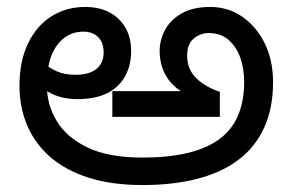

<svg xmlns="http://www.w3.org/2000/svg" viewBox="-20 -520 840 552"><path d="M390 12Q300 12 233.5 -9.5Q167 -31 123 -70Q79 -109 57.5 -161Q36 -213 36 -273Q36 -345 61 -396Q86 -447 128.5 -473.5Q171 -500 225 -500Q265 -500 294.5 -484.5Q324 -469 340.5 -440.5Q357 -412 357 -373Q357 -333 340 -301.5Q323 -270 289 -252.5Q255 -235 202 -235Q152 -235 115 -258Q78 -281 58 -304L82 -366Q90 -355 104.5 -340.5Q119 -326 142 -315.5Q165 -305 197 -305Q237 -305 257.5 -322Q278 -339 278 -369Q278 -398 262 -413.5Q246 -429 220 -429Q173 -429 144 -390Q115 -351 115 -280V-271Q115 -220 142.5 -173Q170 -126 230.5 -96.5Q291 -67 390 -67Q538 -67 610 -119.5Q682 -172 682 -285Q682 -322 671 -353.5Q660 -385 637.5 -405Q615 -425 580 -425Q557 -425 537.5 -409.5Q518 -394 518 -360Q518 -321 544 -295.5Q570 -270 612 -256V-184H303V-258H522L513 -251Q478 -268 458.5 -300Q439 -332 439 -374Q439 -404 454 -433Q469 -462 501.5 -481Q534 -500 584 -500Q636 -500 676.5 -472Q717 -444 741 -395.5Q765 -347 765 -284Q765 -209 739.5 -153Q714 -97 665.5 -60.5Q617 -24 547.5 -6Q478 12 390 12Z"/></svg>

Font: hexutelugu05
Style: Book
Weight: 400
Designer: Jelle Bosma - Monotype Design Team
Foundry: Monotype Imaging Inc.
Version: Version 2.003